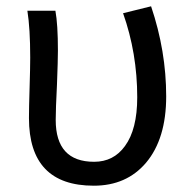

<svg xmlns="http://www.w3.org/2000/svg" viewBox="-20 -577 609 610"><path d="M72 -202Q72 -234 74 -298Q76 -362 76 -394Q76 -486 67 -543H156Q164 -500 164 -416Q164 -386 161 -308Q157 -230 157 -196Q157 -63 279 -63Q341 -63 377 -113Q416 -166 416 -268Q416 -408 371 -535L460 -557Q508 -415 508 -271Q508 -136 444 -60Q382 13 278 13Q72 13 72 -202Z"/></svg>

Font: KaiGen Gothic CN Regular
Style: Regular
Weight: 400
Designer: Ryoko NISHIZUKA  (kana & ideographs); Paul D. Hunt (Latin, Greek & Cyrillic); Wenlong ZHANG  (bopomofo); Sandoll Communi
Foundry: Adobe Systems Incorporated
Version: Version 1.002.20150501